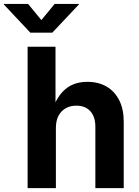

<svg xmlns="http://www.w3.org/2000/svg" viewBox="-82 -968 716 988"><path d="M205.6 -309.6V0H60.1V-727.5H203.6V-403.3H188.5Q210.4 -471.7 254.6 -509.3Q298.8 -546.9 368.2 -546.9Q424.3 -546.9 466.3 -522.5Q508.3 -498 531.5 -452.1Q554.7 -406.2 554.7 -341.8V0H408.7V-315.9Q408.7 -367.2 382.8 -395.8Q356.9 -424.3 310.5 -424.3Q279.8 -424.3 256.1 -410.9Q232.4 -397.5 219 -372.1Q205.6 -346.7 205.6 -309.6ZM62.5 -947.8 130.9 -864.7 199.2 -947.8H323.7V-944.8L187 -799.8H74.2L-62 -944.8V-947.8Z"/></svg>

Font: Inter 18pt
Style: Bold
Weight: 700
Designer: Rasmus Andersson
Foundry: rsms
Version: Version 4.001;git-66647c0bb